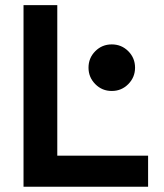

<svg xmlns="http://www.w3.org/2000/svg" viewBox="-20 -713 626 733"><path d="M69.8 0V-693.4H198.7V-118.7H545.4V0ZM406.7 -365.7Q369.6 -365.7 343.8 -391.8Q317.9 -418 317.9 -454.6Q317.9 -491.7 343.8 -517.6Q369.6 -543.5 406.7 -543.5Q443.8 -543.5 469.7 -517.6Q495.6 -491.7 495.6 -454.6Q495.6 -418 469.7 -391.8Q443.8 -365.7 406.7 -365.7Z"/></svg>

Font: Cascadia Code NF
Style: Bold
Weight: 700
Monospace: yes
Designer: Aaron Bell
Foundry: Saja Typeworks
Version: Version 2404.023; ttfautohint (v1.8.4)